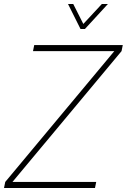

<svg xmlns="http://www.w3.org/2000/svg" viewBox="-53 -934 630 954"><path d="M347 -790H369L483 -914H453L361 -815L311 -914H285ZM-33 0H419L425 -30H9L551 -680L557 -710H117L111 -680H515L-27 -30Z"/></svg>

Font: Geist Thin
Style: Italic
Weight: 100
Italic angle: -12°
Designer: Basement.studio, Andrés Briganti, Mateo Zaragoza
Foundry: Basement.studio, Vercel, Andrés Briganti, Guido Ferreyra, Mateo Zaragoza
Version: Version 1.500